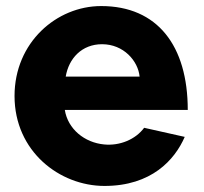

<svg xmlns="http://www.w3.org/2000/svg" viewBox="-20 -604 672 634"><path d="M28 -287C28 -104 177 10 325 10C480 10 557 -76 590 -152L456 -182C427 -143 375 -122 324 -127C259 -133 204 -178 194 -241H600C600 -453 500 -584 314 -584C167 -584 28 -464 28 -287ZM197 -351C207 -411 250 -458 317 -458C388 -458 436 -403 441 -351Z"/></svg>

Font: Rabbid Highway Sign IV
Style: Bd
Weight: 400
Foundry: Cannot Into Space Fonts
Version: Version 0.277